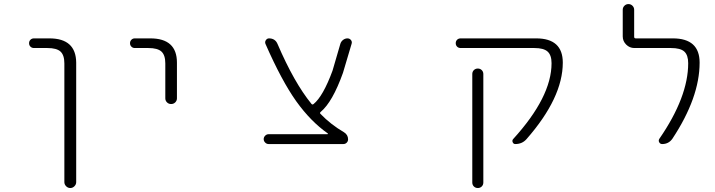

<svg xmlns="http://www.w3.org/2000/svg" viewBox="-20 -735 3540 951"><path d="M148.4 -497.1Q137.7 -497.1 130.9 -503.9Q124 -510.7 124 -521Q124 -531.2 130.9 -538.1Q137.7 -544.9 148.4 -544.9H224.6Q356.4 -544.9 357.4 -424.8V167Q357.4 178.7 348.6 187.5Q339.8 196.3 328.1 196.3Q316.4 196.3 307.6 187.5Q298.8 178.7 298.8 167V-420.9Q298.8 -461.9 279.8 -479.5Q260.7 -497.1 214.8 -497.1Z M647.5 -497.1Q637.7 -497.1 630.9 -503.9Q624 -510.7 624 -521Q624 -531.2 630.9 -538.1Q637.7 -544.9 647.5 -544.9H724.6Q856.4 -544.9 856.4 -424.8V-248Q856.4 -236.3 848.1 -228Q839.8 -219.7 827.6 -219.7Q815.4 -219.7 807.1 -228Q798.8 -236.3 798.8 -248V-420.9Q798.8 -461.9 779.8 -479.5Q760.7 -497.1 714.8 -497.1Z M1601.6 -70.3Q1603.5 -70.3 1604 -71.8Q1604.5 -73.2 1603.5 -74.2Q1519.5 -132.8 1447.3 -233.4Q1375 -335 1294.9 -517.6Q1291 -527.3 1296.9 -536.1Q1302.7 -544.9 1312.5 -544.9Q1342.8 -544.9 1354.5 -517.6Q1436.5 -326.2 1522.5 -220.7Q1527.3 -214.8 1533.2 -219.7Q1580.1 -257.8 1627 -384.8L1666 -518.6Q1669.9 -530.3 1679.7 -537.6Q1689.5 -544.9 1701.2 -544.9Q1711.9 -544.9 1718.8 -536.1Q1722.7 -531.2 1722.7 -524.4Q1722.7 -521.5 1721.7 -518.6L1678.7 -374Q1627 -229.5 1568.4 -180.7Q1562.5 -175.8 1567.4 -170.9Q1618.2 -118.2 1683.6 -80.1Q1704.1 -67.4 1704.1 -44.9Q1704.1 -35.2 1697.3 -28.3Q1690.4 -21.5 1680.7 -21.5H1310.5Q1300.8 -21.5 1293.5 -28.8Q1286.1 -36.1 1286.1 -45.9Q1286.1 -55.7 1293.5 -63Q1300.8 -70.3 1310.5 -70.3Z M2635.7 -544.9Q2767.6 -544.9 2767.6 -424.8Q2767.6 -251 2587.9 -45.9Q2566.4 -21.5 2532.2 -21.5Q2523.4 -21.5 2519.5 -30.3Q2515.6 -39.1 2521.5 -45.9Q2711.9 -254.9 2711.9 -421.9Q2711.9 -461.9 2692.4 -479.5Q2672.9 -497.1 2627 -497.1H2261.7Q2251 -497.1 2244.1 -503.9Q2237.3 -510.7 2237.3 -521Q2237.3 -531.2 2244.1 -538.1Q2251 -544.9 2261.7 -544.9ZM2319.3 168.9V-368.2Q2319.3 -379.9 2327.1 -387.7Q2335 -395.5 2346.7 -395.5Q2358.4 -395.5 2366.2 -387.7Q2374 -379.9 2374 -368.2V168.9Q2374 180.7 2366.2 188.5Q2358.4 196.3 2346.7 196.3Q2335 196.3 2327.1 188.5Q2319.3 180.7 2319.3 168.9Z M3312.5 -544.9Q3445.3 -544.9 3445.3 -424.8Q3445.3 -252 3310.5 -47.9Q3292 -21.5 3259.8 -21.5Q3250 -21.5 3245.1 -30.3Q3240.2 -39.1 3246.1 -47.9Q3388.7 -254.9 3388.7 -421.9Q3388.7 -461.9 3369.6 -479.5Q3350.6 -497.1 3303.7 -497.1H3122.1Q3098.6 -497.1 3081.5 -514.2Q3064.5 -531.2 3064.5 -554.7V-686.5Q3064.5 -698.2 3072.8 -706.5Q3081.1 -714.8 3092.8 -714.8Q3104.5 -714.8 3112.8 -706.5Q3121.1 -698.2 3121.1 -686.5V-552.7Q3121.1 -544.9 3128.9 -544.9Z"/></svg>

Font: Rounded-X Mgen+ 1m light
Style: Regular
Weight: 200
Designer: [Source Han Sans]
Ryoko NISHIZUKA  (kana & ideographs); Paul D. Hunt (Latin, Greek & Cyrillic); Wenlong ZHANG  (bopomofo
Version: Version 1.059.20150602